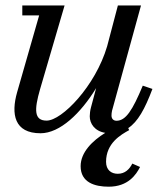

<svg xmlns="http://www.w3.org/2000/svg" viewBox="-20 -480 616 706"><path d="M217.5 -460H62V-423.5H124L43 -141C20 -60.5 32.5 10 129 10C200.5 10 277 -63.5 333.5 -156L314.5 -85C311.5 -74.5 310 -60.5 310 -52.5C310 -26 327.5 2 367 8.5C320 37.5 276.5 80 276.5 131C276.5 191 328.5 206.5 379.5 206.5C451 206.5 480.5 162.5 495 134L466.5 121.5C456 142.5 439.5 159 413 159C389 159 370 145 370 115C370 46.5 424 15.5 455 -1.5L451.5 -9C486.5 -32 512.5 -78.5 540.5 -153L505 -165C467 -74 442.5 -36 408.5 -36C396 -36 390 -44.5 390 -55C390 -60 390.5 -67 392 -73L498.5 -460H413.5L374 -310C331 -163.5 207.5 -36.5 151.5 -36.5C105.5 -36.5 105 -75 127.5 -152.5Z"/></svg>

Font: Bodoni* 06pt
Style: Italic
Weight: 400
Italic angle: -13°
Version: Version 2.3